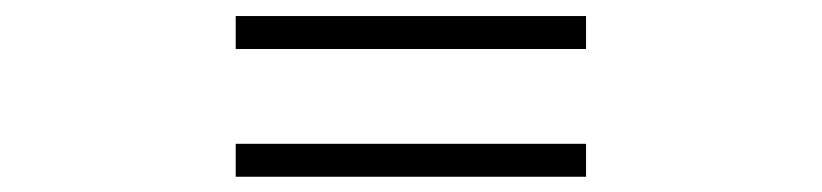

<svg xmlns="http://www.w3.org/2000/svg" viewBox="-20 -502 1040 243"><path d="M278.3 -481.7H721.7V-440H278.3ZM278.3 -320H721.7V-278.3H278.3Z"/></svg>

Font: Noto Sans KR Thin
Style: Regular
Weight: 100
Designer: Ryoko NISHIZUKA 西塚涼子 (kana, bopomofo & ideographs); Paul D. Hunt (Latin, Greek & Cyrillic); Sandoll Communications 산돌커뮤니
Foundry: Adobe
Version: Version 2.004-H2;hotconv 1.0.118;makeotfexe 2.5.65603